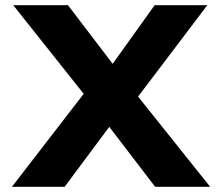

<svg xmlns="http://www.w3.org/2000/svg" viewBox="-20 -720 856 740"><path d="M578 0 337 -315 31 -700H242L476 -393L790 0ZM26 0 320 -381 454 -302 229 0ZM495 -325 362 -401 576 -700H779Z"/></svg>

Font: Lexend Exa
Style: Bold
Weight: 700
Designer: Bonnie Shaver-Troup, Thomas Jockin
Foundry: Lexend
Version: Version 1.007